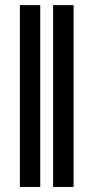

<svg xmlns="http://www.w3.org/2000/svg" viewBox="-20 -744 381 764"><path d="M140.1 0V-723.6H59.1V0ZM272.9 0V-723.6H191.4V0Z"/></svg>

Font: Inteeer Medium
Style: Regular
Weight: 500
Designer: Rasmus Andersson
Foundry: rsms
Version: Version 4.001;Glyphs 3.4 (3402)